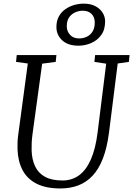

<svg xmlns="http://www.w3.org/2000/svg" viewBox="-20 -1054 752 1084"><path d="M644.5 -695.5 595.5 -306Q584.5 -220.5 561.2 -160Q538 -99.5 502.8 -62Q467.5 -24.5 421.8 -7.2Q376 10 320.5 10Q239.5 10 186.8 -16.8Q134 -43.5 107.8 -92.8Q81.5 -142 79 -209.5Q78.5 -228 79 -248.5Q79.5 -269 82.5 -290L137 -695.5L70.5 -704.5L74.5 -743H298.5L294.5 -704.5L218 -694.5L163.5 -296.5Q160 -270.5 159 -248.2Q158 -226 158.5 -205Q160 -153.5 178.2 -115Q196.5 -76.5 234.2 -55.8Q272 -35 333 -35Q386 -35 426.2 -64.2Q466.5 -93.5 493 -153.8Q519.5 -214 531 -306L579.5 -694.5L513 -704.5L517 -743H711.5L707.5 -704.5ZM423 -796Q363.5 -796 331 -826.5Q298.5 -857 298.5 -901Q298.5 -936 312.2 -961Q326 -986 348.8 -1002Q371.5 -1018 398.8 -1025.8Q426 -1033.5 453 -1033.5Q491 -1033.5 517.8 -1019.5Q544.5 -1005.5 559 -982.8Q573.5 -960 573.5 -933.5Q573.5 -886 551.2 -855.8Q529 -825.5 494.5 -810.8Q460 -796 423 -796ZM426 -837Q448.5 -837 468.8 -846Q489 -855 502 -875Q515 -895 515 -926.5Q515 -957.5 496.8 -975.5Q478.5 -993.5 447.5 -993.5Q425.5 -993.5 404.5 -984.2Q383.5 -975 370.2 -955.8Q357 -936.5 357 -906Q357 -877 375.8 -857Q394.5 -837 426 -837Z"/></svg>

Font: Merriweather 28pt Light
Style: Italic
Weight: 300
Italic angle: -7.8°
Version: Version 2.101